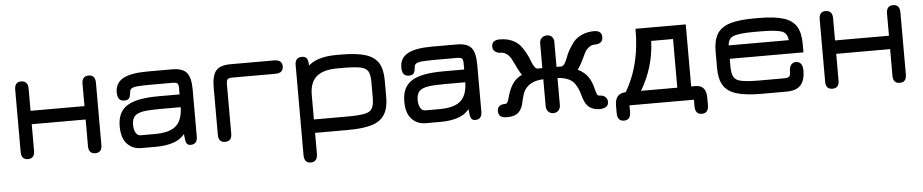

<svg xmlns="http://www.w3.org/2000/svg" viewBox="-40 -743 5766 1199"><g transform="rotate(-5 2843.5 -143.5)"><path d="M111 13C139 13 153 -3 153 -35C153 -35 153 -202 153 -202C153 -202 491 -202 491 -202C491 -202 491 -35 491 -35C491 -35 491 -35 491 -35C491 -3 505 13 533 13C533 13 533 13 533 13C561 13 575 -3 575 -35C575 -35 575 -425 575 -425C575 -425 575 -425 575 -425C575 -457.5 561 -474 533 -474C533 -474 533 -474 533 -474C505 -474 491 -457.5 491 -425C491 -425 491 -286 491 -286C491 -286 153 -286 153 -286C153 -286 153 -425 153 -425C153 -425 153 -425 153 -425C153 -457.5 138.5 -474 109 -474C109 -474 109 -474 109 -474C82.5 -474 69 -457.5 69 -425C69 -425 69 -35 69 -35C69 -35 69 -35 69 -35C69 -3 83 13 111 13C111 13 111 13 111 13Z M1130 13C1158.5 13 1173 -3 1173 -35C1173 -35 1173 -331 1173 -331C1173 -331 1173 -331 1173 -331C1173 -381 1164.5 -416 1147 -436.5C1129.5 -457 1099.5 -467 1057 -467C1057 -467 902 -467 902 -467C902 -467 902 -467 902 -467C832.5 -467 781.5 -458 748.5 -440C715.5 -421.5 699 -392.5 699 -353C699 -353 699 -353 699 -353C699 -317 713 -299 741 -299C741 -299 741 -299 741 -299C757.5 -299 768.5 -303 773.5 -311.5C778.5 -320 781.5 -332.5 783 -350C783 -350 783 -350 783 -350C783.5 -359 787.5 -366 794.5 -371C801.5 -375.5 814 -379 832 -380.5C849.5 -382 875.5 -383 909 -383C909 -383 1050 -383 1050 -383C1050 -383 1050 -383 1050 -383C1066.5 -383 1077 -380.5 1082 -376C1086.5 -371.5 1089 -361.5 1089 -347C1089 -347 1089 -273 1089 -273C1089 -273 1127 -307 1127 -307C1127 -307 958 -307 958 -307C958 -307 958 -307 958 -307C912.5 -307 873.5 -304 841 -298C808.5 -292 781.5 -282.5 760.5 -269.5C739.5 -256 724 -239 714 -218C704 -196.5 699 -170.5 699 -140C699 -140 699 -140 699 -140C699 -91 710.5 -54.5 733.5 -30.5C756 -6 785.5 6 822 6C822 6 915 6 915 6C915 6 915 6 915 6C957.5 6 995 0.5 1026.5 -11C1058 -22 1084 -42 1105 -71C1105 -71 1094 -97 1094 -97C1094 -97 1094 -97 1094 -97C1094 -64.5 1095.5 -40.5 1098 -25C1100.5 -9.5 1104 1 1109.5 5.5C1115 10.5 1121.5 13 1130 13C1130 13 1130 13 1130 13ZM825 -74C812 -74 802 -80 794.5 -92.5C787 -105 783 -121.5 783 -143C783 -143 783 -143 783 -143C783 -166.5 788.5 -184.5 799.5 -196.5C810 -208.5 828.5 -216.5 854 -221C879.5 -225 914 -227 958 -227C958 -227 1095 -227 1095 -227C1095 -227 1089 -233 1089 -233C1089 -233 1089 -233 1089 -233C1089 -178 1076 -138 1049.5 -112.5C1023 -87 978 -74 915 -74C915 -74 825 -74 825 -74C825 -74 825 -74 825 -74Z M1695 -383C1729 -383 1746 -397 1746 -425C1746 -425 1746 -425 1746 -425C1746 -453 1729 -467 1695 -467C1695 -467 1421 -467 1421 -467C1421 -467 1421 -467 1421 -467C1378.5 -467 1348.5 -457 1331 -436.5C1313.5 -416 1305 -381 1305 -331C1305 -331 1305 -35 1305 -35C1305 -35 1305 -35 1305 -35C1305 -3 1319 13 1347 13C1347 13 1347 13 1347 13C1375 13 1389 -3 1389 -35C1389 -35 1389 -342 1389 -342C1389 -342 1389 -342 1389 -342C1389 -359 1391.5 -370 1396.5 -375.5C1401.5 -380.5 1412 -383 1428 -383C1428 -383 1695 -383 1695 -383C1695 -383 1695 -383 1695 -383Z M1868 188C1896.5 188 1911 171 1911 137C1911 137 1911 6 1911 6C1911 6 2118 6 2118 6C2118 6 2118 6 2118 6C2181 6 2231 0 2268.5 -11.5C2305.5 -23 2332 -42.5 2348.5 -69.5C2365 -96 2373 -132.5 2373 -178C2373 -178 2373 -283 2373 -283C2373 -283 2373 -283 2373 -283C2373 -328.5 2365 -365 2348.5 -392C2332 -418.5 2305 -438 2267.5 -449.5C2230 -461 2179 -467 2115 -467C2115 -467 2086 -467 2086 -467C2086 -467 2086 -467 2086 -467C2044 -467 2007 -462 1975 -452C1942.5 -441.5 1916 -425 1895 -402C1895 -402 1910 -382 1910 -382C1910 -382 1910 -412 1910 -412C1910 -412 1910 -412 1910 -412C1910 -434.5 1907 -450.5 1901.5 -460C1895.5 -469.5 1885 -474 1870 -474C1870 -474 1870 -474 1870 -474C1841.5 -474 1827 -458 1827 -426C1827 -426 1827 137 1827 137C1827 137 1827 137 1827 137C1827 171 1840.5 188 1868 188C1868 188 1868 188 1868 188ZM1911 -232C1911 -232 1911 -232 1911 -232C1911 -283.5 1925 -322 1953.5 -346.5C1981.5 -371 2025.5 -383 2086 -383C2086 -383 2115 -383 2115 -383C2115 -383 2115 -383 2115 -383C2165 -383 2202.5 -380.5 2227.5 -376C2252 -371 2268.5 -361 2277 -346.5C2285 -332 2289 -309.5 2289 -280C2289 -280 2289 -181 2289 -181C2289 -181 2289 -181 2289 -181C2289 -151.5 2285 -129.5 2277 -115C2269 -100 2253 -90 2228.5 -85.5C2204 -80.5 2167.5 -78 2118 -78C2118 -78 1911 -78 1911 -78C1911 -78 1911 -232 1911 -232Z M2914 13C2942.5 13 2957 -3 2957 -35C2957 -35 2957 -331 2957 -331C2957 -331 2957 -331 2957 -331C2957 -381 2948.5 -416 2931 -436.5C2913.5 -457 2883.5 -467 2841 -467C2841 -467 2686 -467 2686 -467C2686 -467 2686 -467 2686 -467C2616.5 -467 2565.5 -458 2532.5 -440C2499.5 -421.5 2483 -392.5 2483 -353C2483 -353 2483 -353 2483 -353C2483 -317 2497 -299 2525 -299C2525 -299 2525 -299 2525 -299C2541.5 -299 2552.5 -303 2557.5 -311.5C2562.5 -320 2565.5 -332.5 2567 -350C2567 -350 2567 -350 2567 -350C2567.5 -359 2571.5 -366 2578.5 -371C2585.5 -375.5 2598 -379 2616 -380.5C2633.5 -382 2659.5 -383 2693 -383C2693 -383 2834 -383 2834 -383C2834 -383 2834 -383 2834 -383C2850.5 -383 2861 -380.5 2866 -376C2870.5 -371.5 2873 -361.5 2873 -347C2873 -347 2873 -273 2873 -273C2873 -273 2911 -307 2911 -307C2911 -307 2742 -307 2742 -307C2742 -307 2742 -307 2742 -307C2696.5 -307 2657.5 -304 2625 -298C2592.5 -292 2565.5 -282.5 2544.5 -269.5C2523.5 -256 2508 -239 2498 -218C2488 -196.5 2483 -170.5 2483 -140C2483 -140 2483 -140 2483 -140C2483 -91 2494.5 -54.5 2517.5 -30.5C2540 -6 2569.5 6 2606 6C2606 6 2699 6 2699 6C2699 6 2699 6 2699 6C2741.5 6 2779 0.5 2810.5 -11C2842 -22 2868 -42 2889 -71C2889 -71 2878 -97 2878 -97C2878 -97 2878 -97 2878 -97C2878 -64.5 2879.5 -40.5 2882 -25C2884.5 -9.5 2888 1 2893.5 5.5C2899 10.5 2905.5 13 2914 13C2914 13 2914 13 2914 13ZM2609 -74C2596 -74 2586 -80 2578.5 -92.5C2571 -105 2567 -121.5 2567 -143C2567 -143 2567 -143 2567 -143C2567 -166.5 2572.5 -184.5 2583.5 -196.5C2594 -208.5 2612.5 -216.5 2638 -221C2663.5 -225 2698 -227 2742 -227C2742 -227 2879 -227 2879 -227C2879 -227 2873 -233 2873 -233C2873 -233 2873 -233 2873 -233C2873 -178 2860 -138 2833.5 -112.5C2807 -87 2762 -74 2699 -74C2699 -74 2609 -74 2609 -74C2609 -74 2609 -74 2609 -74Z M3112 13C3134.5 13 3152.5 10 3166 4C3179 -2 3189 -10 3196 -20C3196 -20 3196 -20 3196 -20C3205 -32.5 3211.5 -47 3215.5 -64C3219 -81 3223.5 -98 3228.5 -115.5C3233 -133 3241.5 -148.5 3254 -162C3254 -162 3254 -162 3254 -162C3263.5 -173 3277 -182.5 3294 -190C3310.5 -197.5 3332.5 -202 3360 -203.5C3360 -203.5 3360 -35 3360 -35C3360 -35 3360 -35 3360 -35C3360 -21 3364 -9.5 3372.5 -0.5C3381 8.5 3391.5 13 3404 13C3404 13 3404 13 3404 13C3417.5 13 3428.5 8.5 3437 -0.5C3445 -9.5 3449 -21 3449 -35C3449 -35 3449 -203.5 3449 -203.5C3449 -203.5 3449 -203.5 3449 -203.5C3500.5 -200 3536 -185 3555 -158C3555 -158 3555 -158 3555 -158C3569.5 -137.5 3580 -115 3586.5 -90.5C3592.5 -66 3600 -46 3609 -31C3609 -31 3609 -31 3609 -31C3617 -16.5 3628.5 -6 3643 1.5C3657.5 9 3674.5 13 3695 13C3695 13 3695 13 3695 13C3710 13 3723 10 3734 4C3744.5 -1.5 3750 -12.5 3750 -29C3750 -29 3750 -29 3750 -29C3750 -41 3745.5 -51 3736.5 -59C3727 -67 3715.5 -71 3702 -71C3702 -71 3702 -71 3702 -71C3693.5 -71 3688 -74.5 3685 -82C3682 -89 3678.5 -99.5 3675 -113.5C3675 -113.5 3675 -113.5 3675 -113.5C3668.5 -143 3658.5 -168.5 3644 -190.5C3629.5 -212 3608 -230 3579.5 -243.5C3579.5 -243.5 3579.5 -243.5 3579.5 -243.5C3594 -263 3611 -295 3631.5 -339.5C3631.5 -339.5 3631.5 -339.5 3631.5 -339.5C3638.5 -355 3648 -367.5 3660.5 -377C3672.5 -386.5 3685 -391 3698 -391C3698 -391 3698 -391 3698 -391C3732.5 -391 3750 -405 3750 -433C3750 -433 3750 -433 3750 -433C3750 -461 3733.5 -475 3701 -475C3701 -475 3701 -475 3701 -475C3674.5 -475 3650 -470 3627.5 -460.5C3604.5 -451 3586 -437.5 3571.5 -420C3571.5 -420 3571.5 -420 3571.5 -420C3559.5 -404.5 3549 -389 3539.5 -372.5C3530 -356 3522.5 -339 3516.5 -322C3516.5 -322 3516.5 -322 3516.5 -322C3510 -305.5 3504 -293.5 3498.5 -286C3492.5 -278 3486.5 -273.5 3480.5 -273C3480.5 -273 3449 -273 3449 -273C3449 -273 3449 -428 3449 -428C3449 -428 3449 -428 3449 -428C3449.5 -441.5 3446 -452.5 3438 -461C3430 -469.5 3419.5 -474 3407 -474C3407 -474 3407 -474 3407 -474C3392.5 -474 3381.5 -470 3373 -461.5C3364.5 -453 3360 -441.5 3360 -428C3360 -428 3360 -273 3360 -273C3360 -273 3329 -273 3329 -273C3329 -273 3329 -273 3329 -273C3323 -273.5 3317 -278 3311 -286.5C3305 -294.5 3299 -306.5 3293.5 -322C3293.5 -322 3293.5 -322 3293.5 -322C3279.5 -359.5 3261.5 -392.5 3240 -420.5C3240 -420.5 3240 -420.5 3240 -420.5C3226 -438 3208 -451.5 3185.5 -461C3163 -470.5 3137.5 -475 3110 -475C3110 -475 3110 -475 3110 -475C3076.5 -475 3060 -461 3060 -433C3060 -433 3060 -433 3060 -433C3060 -420 3065 -410 3075 -402.5C3084.5 -395 3097.5 -391 3114 -391C3114 -391 3114 -391 3114 -391C3125.5 -391 3137.5 -386 3150 -376.5C3162 -367 3171.5 -354 3178.5 -338.5C3178.5 -338.5 3178.5 -338.5 3178.5 -338.5C3199.5 -293 3216.5 -261 3229.5 -242.5C3229.5 -242.5 3229.5 -242.5 3229.5 -242.5C3203 -230 3182.5 -212.5 3168.5 -190.5C3154.5 -168.5 3143.5 -143 3136 -113.5C3136 -113.5 3136 -113.5 3136 -113.5C3131.5 -97 3127.5 -86 3124 -80C3120.5 -74 3116.5 -71 3112 -71C3112 -71 3112 -71 3112 -71C3077.5 -71 3060 -57 3060 -29C3060 -29 3060 -29 3060 -29C3060 -1 3077.5 13 3112 13C3112 13 3112 13 3112 13Z M3840 98C3868 98 3882 81 3882 47C3882 47 3882 6 3882 6C3882 6 4286 6 4286 6C4286 6 4286 47 4286 47C4286 47 4286 47 4286 47C4286 81 4300 98 4328 98C4328 98 4328 98 4328 98C4356 98 4370 81 4370 47C4370 47 4370 0 4370 0C4370 0 4370 0 4370 0C4370 -52 4347.5 -78 4303 -78C4303 -78 4276 -78 4276 -78C4276 -78 4276 -467 4276 -467C4276 -467 3961 -467 3961 -467C3961 -467 3961 -467 3961 -467C3962 -306.5 3926 -170 3853 -58C3853 -58 3898 -78 3898 -78C3898 -78 3872 -78 3872 -78C3872 -78 3872 -78 3872 -78C3822.5 -79 3798 -53 3798 0C3798 0 3798 47 3798 47C3798 47 3798 47 3798 47C3798 81 3812 98 3840 98C3840 98 3840 98 3840 98ZM3961.5 -78C4018 -172.5 4048 -274 4052 -383C4052 -383 4189 -383 4189 -383C4189 -383 4189 -78 4189 -78C4189 -78 3961.5 -78 3961.5 -78C3961.5 -78 3961.5 -78 3961.5 -78Z M4867 6C4867 6 4867 6 4867 6C4893.5 6 4915 1.5 4932.5 -7C4949.5 -15.5 4962 -29 4970.5 -47.5C4979 -65.5 4983 -88.5 4983 -116C4983 -116 4983 -116 4983 -116C4983 -134 4979.5 -148 4972.5 -158C4965.5 -167.5 4955 -172.5 4941.5 -173C4941.5 -173 4941.5 -173 4941.5 -173C4928 -173 4918 -168.5 4910.5 -159C4903 -149.5 4899 -136.5 4899 -120C4899 -120 4899 -120 4899 -120C4899 -103.5 4896.5 -92 4891.5 -86.5C4886 -81 4875.5 -78 4860 -78C4860 -78 4706 -78 4706 -78C4706 -78 4706 -78 4706 -78C4655.5 -78 4618 -80.5 4593 -85.5C4568 -90 4551.5 -100 4543.5 -115C4535 -129.5 4531 -151.5 4531 -181C4531 -181 4531 -229 4531 -229C4531 -229 4993 -229 4993 -229C4993 -229 4993 -283 4993 -283C4993 -283 4993 -283 4993 -283C4993 -328.5 4985 -365 4968.5 -392C4952 -418.5 4925 -438 4887.5 -449.5C4850 -461 4799 -467 4735 -467C4735 -467 4706 -467 4706 -467C4706 -467 4706 -467 4706 -467C4642 -467 4591 -461.5 4553.5 -450C4515.5 -438.5 4488.5 -419 4472 -392.5C4455.5 -365.5 4447 -329 4447 -283C4447 -283 4447 -178 4447 -178C4447 -178 4447 -178 4447 -178C4447 -132 4455.5 -95.5 4472 -69C4488.5 -42 4515.5 -23 4553.5 -11.5C4591 0 4642 6 4706 6C4706 6 4867 6 4867 6ZM4531.5 -313C4534 -341.5 4545 -359.5 4565 -368C4565 -368 4565 -368 4565 -368C4576 -373 4593.5 -377 4617 -379.5C4640.5 -382 4670 -383 4706 -383C4706 -383 4735 -383 4735 -383C4735 -383 4735 -383 4735 -383C4768 -383 4796.5 -382 4820 -379.5C4843.5 -377 4861 -373.5 4873 -369C4873 -369 4873 -369 4873 -369C4893 -361 4905 -342.5 4908.5 -313C4908.5 -313 4531.5 -313 4531.5 -313C4531.5 -313 4531.5 -313 4531.5 -313Z M5154 13C5182 13 5196 -3 5196 -35C5196 -35 5196 -202 5196 -202C5196 -202 5534 -202 5534 -202C5534 -202 5534 -35 5534 -35C5534 -35 5534 -35 5534 -35C5534 -3 5548 13 5576 13C5576 13 5576 13 5576 13C5604 13 5618 -3 5618 -35C5618 -35 5618 -425 5618 -425C5618 -425 5618 -425 5618 -425C5618 -457.5 5604 -474 5576 -474C5576 -474 5576 -474 5576 -474C5548 -474 5534 -457.5 5534 -425C5534 -425 5534 -286 5534 -286C5534 -286 5196 -286 5196 -286C5196 -286 5196 -425 5196 -425C5196 -425 5196 -425 5196 -425C5196 -457.5 5181.5 -474 5152 -474C5152 -474 5152 -474 5152 -474C5125.5 -474 5112 -457.5 5112 -425C5112 -425 5112 -35 5112 -35C5112 -35 5112 -35 5112 -35C5112 -3 5126 13 5154 13C5154 13 5154 13 5154 13Z"/></g></svg>

Font: Jura-Fortis-Bold
Style: Bold
Weight: 500
Designer: Daniel Johnson, Alexei Vanyashin, Mirko Velimirovic
Foundry: Daniel Johnson
Version: ""